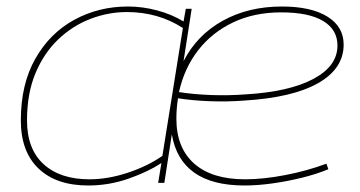

<svg xmlns="http://www.w3.org/2000/svg" viewBox="-20 -560 1105 590"><path d="M251 10Q153 10 98.5 -42Q44 -94 44 -190Q44 -301 88.5 -379.5Q133 -458 208 -499Q283 -540 373 -540Q418 -540 463 -528Q508 -516 544 -494L551 -533H569L544 -372Q585 -452 664 -496Q743 -540 846 -540Q936 -540 986 -509Q1036 -478 1036 -423Q1036 -349 957.5 -304.5Q879 -260 731 -251Q679 -247 625 -249Q571 -251 527 -258Q522 -227 522 -195Q522 -106 576.5 -57.5Q631 -9 733 -9Q789 -9 856.5 -22Q924 -35 983 -57L989 -40Q953 -25 908.5 -14Q864 -3 818 3.5Q772 10 731 10Q535 10 508 -147L485 2H466L476 -59Q435 -32 375 -11Q315 10 251 10ZM255 -9Q311 -9 372 -29Q433 -49 479 -81L542 -474Q503 -499 460 -511Q417 -523 370 -523Q313 -523 258 -502Q203 -481 159 -439Q115 -397 89 -335Q63 -273 63 -190Q63 -102 114 -55.5Q165 -9 255 -9ZM844 -522Q761 -522 696 -491Q631 -460 588.5 -405Q546 -350 530 -277Q575 -270 628.5 -268Q682 -266 735 -270Q869 -278 943 -317.5Q1017 -357 1017 -420Q1017 -469 973 -495.5Q929 -522 844 -522Z"/></svg>

Font: Georama Extended Thin
Style: Italic
Weight: 100
Width: 7
Italic angle: -9°
Designer: Jean-Baptiste Levee
Foundry: Production Type
Version: Version 1.000